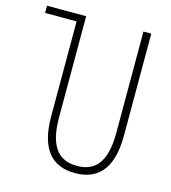

<svg xmlns="http://www.w3.org/2000/svg" viewBox="-108 -802 802 900"><g transform="rotate(15 293.0 -352.0)"><path d="M338 10C438 10 515 -45 515 -219V-714H477V-223C477 -71 420 -25 338 -25C251 -25 199 -79 199 -223V-714H9V-679H162V-219C162 -60 225 10 338 10Z"/></g></svg>

Font: Noto Sans Georgian ExtraCondensed ExtraLight
Style: Regular
Weight: 200
Width: 2
Designer: Monotype Design Team, Akaki Razmadze
Foundry: Google LLC
Version: Version 2.005